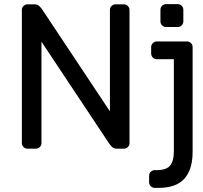

<svg xmlns="http://www.w3.org/2000/svg" viewBox="-20 -721 984 931"><path d="M842 -590H785Q774 -590 766 -598Q758 -606 758 -617V-674Q758 -685 766 -693Q774 -701 785 -701H842Q853 -701 861 -693Q869 -685 869 -674V-617Q869 -606 861 -598Q853 -590 842 -590ZM740 -434Q729 -434 721 -442Q713 -450 713 -461V-493Q713 -504 721 -512Q729 -520 740 -520H887Q898 -520 906 -512Q914 -504 914 -493V15Q914 101 874 145.5Q834 190 749 190H730Q719 190 711 182Q703 174 703 163V131Q703 120 711 112Q719 104 730 104H739Q788 104 805.5 81Q823 58 823 15V-434ZM506 -30 181 -519V-27Q181 -16 173 -8Q165 0 154 0H113Q102 0 94 -8Q86 -16 86 -27V-673Q86 -684 94 -692Q102 -700 113 -700H148Q161 -700 170 -692Q179 -684 188 -670L513 -181V-673Q513 -684 521 -692Q529 -700 540 -700H581Q592 -700 600 -692Q608 -684 608 -673V-27Q608 -16 600 -8Q592 0 581 0H546Q533 0 524 -8Q515 -16 506 -30Z"/></svg>

Font: Contemporary
Style: Regular
Weight: 400
Designer: Victor Tran
Foundry: Victor Tran
Version: Version 1.100